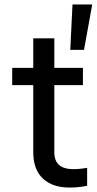

<svg xmlns="http://www.w3.org/2000/svg" viewBox="-20 -836 436 866"><path d="M295 10Q262 10 236 3Q210 -4 190 -17.5Q170 -31 156.5 -50.5Q143 -70 136.5 -95Q130 -120 130 -150V-663H225V-150Q225 -110 247 -91.5Q269 -73 311 -73Q333 -73 353 -76Q373 -79 373 -79V2Q373 2 350 6Q327 10 295 10ZM354 -452H35V-530H354ZM359 -611H297L307 -816H396Z"/></svg>

Font: Be Vietnam Pro Variable Thin
Style: Regular
Weight: 100
Designer: Lam Bao, Tony Le, Vietanh Nguyen
Foundry: Yellow Type Foundry
Version: Version 1.002